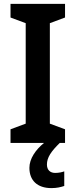

<svg xmlns="http://www.w3.org/2000/svg" viewBox="-20 -734 388 986"><path d="M221 111C221 75 242 44 287 0H314V-70L236 -99V-615L314 -644V-714H34V-644L112 -615V-99L34 -70V0H206C163 35 131 81 131 128C131 192 171 232 244 232C272 232 292 227 310 221V146C299 150 283 154 263 154C238 154 221 139 221 111Z"/></svg>

Font: Noto Sans Devanagari UI SemiCondensed SemiBold
Style: Regular
Weight: 600
Width: 4
Designer: Jelle Bosma - Monotype Design Team
Foundry: Monotype Imaging Inc.
Version: Version 2.004